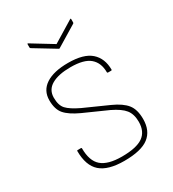

<svg xmlns="http://www.w3.org/2000/svg" viewBox="-165 -749 771 854"><g transform="rotate(-30 220.5 -322.0)"><path d="M222 12Q139 12 100.5 -22Q62 -56 62 -131Q62 -134 66 -134H82Q86 -134 86 -131Q86 -66 118.5 -38Q151 -10 222 -10Q297 -10 330.5 -33.5Q364 -57 364 -107Q364 -146 345.5 -169.5Q327 -193 281 -215L160 -269Q110 -292 88.5 -317Q67 -342 67 -388Q67 -438 107.5 -464.5Q148 -491 222 -491Q302 -491 338.5 -458.5Q375 -426 375 -368Q375 -365 371 -365H355Q351 -365 351 -369Q351 -417 321 -443Q291 -469 222 -469Q160 -469 125 -449Q90 -429 90 -388Q90 -349 108 -329.5Q126 -310 172 -288L295 -233Q344 -211 365.5 -184Q387 -157 387 -108Q387 -48 348 -18Q309 12 222 12ZM218 -566 111 -631Q108 -633 108 -636V-652Q108 -657 112 -655L220 -589L328 -655Q332 -657 332 -652V-636Q332 -633 330 -631L223 -566Q220 -564 218 -566Z"/></g></svg>

Font: Sofia Sans Thin
Style: Regular
Weight: 250
Designer: Botio Nikoltchev, Ani Petrova
Foundry: lettersoup
Version: Version 4.101